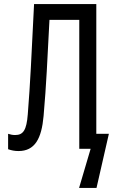

<svg xmlns="http://www.w3.org/2000/svg" viewBox="-20 -734 557 947"><path d="M71 11C152 11 185 -50 195 -162C209 -321 213 -430 224 -636H371V0H427L370 193H456L517 -74H455V-714H148C134 -437 130 -333 117 -170C111 -93 95 -68 55 -68C42 -68 33 -70 20 -74V2C37 8 53 11 71 11Z"/></svg>

Font: Noto Sans Mono ExtraCondensed
Style: Regular
Weight: 400
Width: 2
Designer: Monotype Design Team
Foundry: Monotype Imaging Inc.
Version: Version 2.014